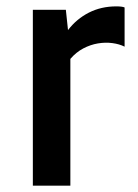

<svg xmlns="http://www.w3.org/2000/svg" viewBox="-20 -585 434 605"><path d="M83.5 -554.2H187.5L194.3 -490.2Q221.2 -525.4 260 -545.2Q298.8 -564.9 346.2 -564.9Q365.2 -564.9 372.6 -561.5V-438Q356 -446.3 334 -449.2Q312 -452.1 288.6 -448.2Q265.1 -444.3 242.4 -432.4Q219.7 -420.4 201.7 -399.4V0H83.5Z"/></svg>

Font: Tauri
Style: Regular
Weight: 400
Designer: Yvonne Schüttler
Foundry: Yvonne Schüttler
Version: Version 1.003; ttfautohint (v0.93.8-669f) -l 13 -r 13 -G 200